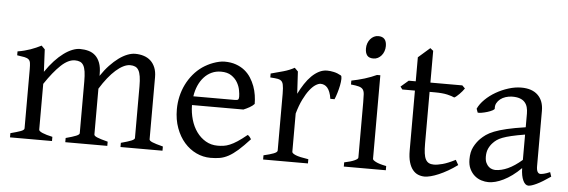

<svg xmlns="http://www.w3.org/2000/svg" viewBox="-46 -802 2827 956"><g transform="rotate(5 1367.5 -323.5)"><path d="M579.1 0V-21Q614.3 -30.3 630.6 -37.1Q647 -43.9 647 -50.8V-309.1Q647 -338.9 643.8 -358.6Q640.6 -378.4 634 -389.6Q627.4 -400.9 616.9 -405.5Q606.4 -410.2 591.8 -410.2Q575.7 -410.2 557.6 -401.1Q539.6 -392.1 520.5 -375.2Q501.5 -358.4 482.2 -334.2Q462.9 -310.1 444.3 -279.8V-50.8Q444.3 -43.9 459.5 -37.4Q474.6 -30.8 513.2 -21V0H303.2V-21Q338.4 -30.3 354.7 -37.1Q371.1 -43.9 371.1 -50.8V-309.1Q371.1 -338.9 368.2 -358.6Q365.2 -378.4 358.6 -389.6Q352.1 -400.9 341.6 -405.5Q331.1 -410.2 315.9 -410.2Q282.7 -410.2 246.3 -376Q210 -341.8 168.5 -279.8V-50.8Q168.5 -43.5 186.8 -35.6Q205.1 -27.8 236.8 -21V0H26.9V-21Q59.1 -29.3 77.1 -35.9Q95.2 -42.5 95.2 -50.8V-347.2Q95.2 -366.7 93.5 -377.9Q91.8 -389.2 84.7 -395.3Q77.6 -401.4 64 -404.3Q50.3 -407.2 26.9 -410.2V-429.7Q45.4 -432.6 61 -436.8Q76.7 -440.9 90.8 -445.8Q105 -450.7 117.9 -456.5Q130.9 -462.4 144 -468.8L161.1 -451.7L166.5 -339.8Q188.5 -372.1 210.9 -396.2Q233.4 -420.4 255.4 -436.5Q277.3 -452.6 297.9 -460.7Q318.4 -468.8 335.9 -468.8Q359.4 -468.8 379.2 -463.1Q398.9 -457.5 413.3 -444.1Q427.7 -430.7 436 -408.7Q444.3 -386.7 444.3 -354V-343.8Q464.8 -374.5 486.8 -397.7Q508.8 -420.9 530.5 -436.8Q552.2 -452.6 573 -460.7Q593.8 -468.8 611.8 -468.8Q635.3 -468.8 655 -462.4Q674.8 -456.1 689.2 -442.9Q703.6 -429.7 711.9 -409.4Q720.2 -389.2 720.2 -361.8V-50.8Q720.2 -43.9 735.4 -37.4Q750.5 -30.8 789.1 -21V0Z M1045.4 -417.5Q1020 -417.5 998.8 -407.7Q977.5 -397.9 961.2 -380.1Q944.8 -362.3 933.8 -337.6Q922.9 -313 918.5 -283.2H1127.4Q1138.7 -283.2 1142.3 -286.9Q1146 -290.5 1146 -300.8Q1146 -314 1142.3 -333.7Q1138.7 -353.5 1127.7 -372.3Q1116.7 -391.1 1096.9 -404.3Q1077.1 -417.5 1045.4 -417.5ZM1226.1 -272Q1217.3 -262.2 1202.6 -253.9Q1188 -245.6 1172.4 -239.3H915.5Q916 -201.2 926 -166.7Q936 -132.3 954.8 -106.2Q973.6 -80.1 1000.2 -64.5Q1026.9 -48.8 1060.1 -48.8Q1075.2 -48.8 1089.6 -50.8Q1104 -52.7 1120.6 -59.6Q1137.2 -66.4 1157.5 -79.6Q1177.7 -92.8 1205.1 -115.2Q1211.4 -111.8 1216.1 -105.5Q1220.7 -99.1 1223.1 -95.2Q1190.4 -59.6 1165.8 -37.8Q1141.1 -16.1 1119.4 -4.4Q1097.7 7.3 1076.4 11Q1055.2 14.6 1030.3 14.6Q992.7 14.6 958.7 -1.5Q924.8 -17.6 898.9 -47.1Q873 -76.7 857.7 -118.4Q842.3 -160.2 842.3 -211.9Q842.3 -244.6 849.6 -276.4Q856.9 -308.1 870.8 -336.4Q884.8 -364.7 904.8 -388.7Q924.8 -412.6 950.2 -430.2Q960.9 -437.5 974.4 -444.6Q987.8 -451.7 1002.4 -457Q1017.1 -462.4 1031.5 -465.6Q1045.9 -468.8 1059.1 -468.8Q1090.8 -468.8 1115.7 -460Q1140.6 -451.2 1159.2 -436.3Q1177.7 -421.4 1190.4 -401.6Q1203.1 -381.8 1211.2 -359.9Q1219.2 -337.9 1222.7 -315.2Q1226.1 -292.5 1226.1 -272Z M1641.1 -450.7Q1645.5 -447.8 1645.3 -433.6Q1645 -419.4 1641.4 -400.9Q1637.7 -382.3 1631.8 -362.8Q1626 -343.3 1620.1 -330.1H1599.1Q1596.2 -349.6 1590.8 -363.3Q1585.4 -377 1578.4 -385Q1571.3 -393.1 1562.7 -396.7Q1554.2 -400.4 1544.9 -400.4Q1534.2 -400.4 1519.8 -391.4Q1505.4 -382.3 1490.2 -363Q1475.1 -343.8 1460.2 -313.7Q1445.3 -283.7 1433.6 -242.2V-50.8Q1433.6 -43.5 1451.9 -35.6Q1470.2 -27.8 1516.1 -21V0H1292V-21Q1324.2 -28.3 1342.3 -35.4Q1360.4 -42.5 1360.4 -50.8V-335Q1360.4 -351.1 1359.4 -362.1Q1358.4 -373 1356.9 -379.9Q1355.5 -386.7 1353.3 -390.6Q1351.1 -394.5 1349.1 -397Q1345.7 -400.4 1341.6 -402.6Q1337.4 -404.8 1330.8 -406.2Q1324.2 -407.7 1314.9 -408.4Q1305.7 -409.2 1292 -410.2V-429.7Q1323.7 -438 1354.2 -446.5Q1384.8 -455.1 1409.2 -468.8L1426.3 -451.7L1432.6 -340.8Q1445.8 -367.7 1461.2 -391.1Q1476.6 -414.6 1494.1 -431.9Q1511.7 -449.2 1531 -459Q1550.3 -468.8 1571.3 -468.8Q1586.9 -468.8 1605 -464.8Q1623 -460.9 1641.1 -450.7Z M1695.3 0V-21Q1728.5 -27.8 1746.1 -35.9Q1763.7 -43.9 1763.7 -50.8V-327.1Q1763.7 -352.1 1762.7 -367.4Q1761.7 -382.8 1755.4 -391.4Q1749 -399.9 1735.1 -403.8Q1721.2 -407.7 1695.3 -410.2V-429.7Q1710.4 -432.6 1727.3 -436.8Q1744.1 -440.9 1760.7 -446Q1777.3 -451.2 1792.5 -457Q1807.6 -462.9 1820.3 -468.8H1836.9V-50.8Q1836.9 -44.9 1853.3 -36.4Q1869.6 -27.8 1905.3 -21V0ZM1851.6 -615.7Q1851.6 -602.1 1847.2 -589.8Q1842.8 -577.6 1835.2 -568.6Q1827.6 -559.6 1817.4 -554.2Q1807.1 -548.8 1794.9 -548.8Q1772.9 -548.8 1763.4 -561Q1753.9 -573.2 1753.9 -595.7Q1753.9 -609.4 1758.3 -621.6Q1762.7 -633.8 1770.5 -642.8Q1778.3 -651.9 1788.3 -657Q1798.3 -662.1 1810.1 -662.1Q1851.6 -662.1 1851.6 -615.7Z M2262.2 -57.1Q2238.3 -39.6 2214.8 -26.1Q2191.4 -12.7 2170.2 -3.7Q2148.9 5.4 2130.9 10Q2112.8 14.6 2100.1 14.6Q2083 14.6 2067.6 8.3Q2052.2 2 2040.5 -12.5Q2028.8 -26.9 2022 -50.3Q2015.1 -73.7 2015.1 -107.9V-407.7H1952.1L1941.9 -421.4L1980 -454.1H2015.1V-574.2L2073.2 -625L2088.4 -612.8V-454.1H2248L2262.2 -439.9Q2257.8 -433.1 2251.2 -425.3Q2244.6 -417.5 2237.8 -410.6Q2231 -403.8 2224.4 -398.2Q2217.8 -392.6 2212.9 -390.6Q2201.2 -396.5 2177.2 -402.1Q2153.3 -407.7 2113.8 -407.7H2088.4V-149.9Q2088.4 -120.6 2091.1 -101.1Q2093.8 -81.5 2100.1 -70.1Q2106.4 -58.6 2116.5 -53.7Q2126.5 -48.8 2141.1 -48.8Q2158.2 -48.8 2184.1 -55.7Q2210 -62.5 2248 -82Z M2448.2 -48.8Q2477.5 -48.8 2510.5 -63.7Q2543.5 -78.6 2580.6 -110.8V-237.3Q2539.6 -230.5 2512.9 -224.1Q2486.3 -217.8 2469.2 -211.2Q2452.1 -204.6 2441.9 -197.3Q2431.6 -189.9 2423.8 -181.6Q2411.1 -168.5 2403.3 -151.6Q2395.5 -134.8 2395.5 -111.8Q2395.5 -92.3 2401.4 -80.1Q2407.2 -67.9 2415.5 -60.8Q2423.8 -53.7 2432.9 -51.3Q2441.9 -48.8 2448.2 -48.8ZM2728.5 -40Q2687 -11.2 2659.9 1.7Q2632.8 14.6 2619.1 14.6Q2603 14.6 2592.3 -7.8Q2581.5 -30.3 2580.6 -69.8Q2558.6 -47.9 2536.6 -31.7Q2514.6 -15.6 2493.7 -5.4Q2472.7 4.9 2453.9 9.8Q2435.1 14.6 2419.4 14.6Q2401.9 14.6 2383.3 8.8Q2364.7 2.9 2349.9 -9.8Q2335 -22.5 2325.2 -42.5Q2315.4 -62.5 2315.4 -90.8Q2315.4 -127.9 2328.4 -152.8Q2341.3 -177.7 2359.4 -195.8Q2371.1 -207.5 2386 -218Q2400.9 -228.5 2425.5 -238.3Q2450.2 -248 2487.3 -256.8Q2524.4 -265.6 2580.6 -273.9V-342.8Q2580.6 -359.4 2576.7 -373.8Q2572.8 -388.2 2563.5 -398.7Q2554.2 -409.2 2538.3 -414.8Q2522.5 -420.4 2498.5 -419.9Q2482.9 -419.4 2467.8 -414.6Q2452.6 -409.7 2441.4 -400.9Q2430.2 -392.1 2423.8 -380.1Q2417.5 -368.2 2418.9 -353.5Q2419.4 -349.1 2408.9 -343.5Q2398.4 -337.9 2384 -333.5Q2369.6 -329.1 2355.7 -326.7Q2341.8 -324.2 2335.9 -325.7L2329.1 -344.7Q2340.3 -369.1 2363.3 -391.6Q2386.2 -414.1 2415.8 -431.2Q2445.3 -448.2 2478.3 -458.5Q2511.2 -468.8 2542 -468.8Q2595.7 -468.8 2624.8 -440.7Q2653.8 -412.6 2653.8 -362.3V-86.9Q2653.8 -66.4 2659.2 -57.6Q2664.6 -48.8 2673.3 -48.8Q2680.2 -48.8 2690.9 -51.3Q2701.7 -53.7 2721.2 -62Z"/></g></svg>

Font: Gentium Basic
Style: Regular
Weight: 400
Designer: J. Victor Gaultney and Annie Olsen
Foundry: SIL International
Version: Version 1.100